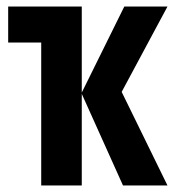

<svg xmlns="http://www.w3.org/2000/svg" viewBox="-20 -567 540 587"><path d="M230 0V-280L356 0H492L352 -286L492 -547H360L230 -284V-547H5V-437H106V0Z"/></svg>

Font: Noto Sans Mono UI Condensed
Style: Bold
Weight: 700
Width: 3
Designer: Monotype Design team
Foundry: Monotype Imaging Inc.
Version: 1.000